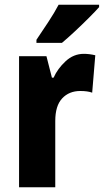

<svg xmlns="http://www.w3.org/2000/svg" viewBox="-20 -786 436 806"><path d="M332 -560Q355 -560 380 -554L367 -397Q348 -404 317 -404Q270 -404 241 -373Q212 -342 212 -278V0H60V-550H175L198 -460H205Q222 -498 255.5 -529Q289 -560 332 -560ZM396 -756Q380 -738 352.5 -710.5Q325 -683 295 -655Q265 -627 240 -606H133V-619Q158 -656 183 -694Q208 -732 226 -766H396Z"/></svg>

Font: Noto Sans Thai Cond ExtBd
Style: Regular
Weight: 800
Width: 3
Designer: Monotype Design Team
Foundry: Monotype Imaging Inc.
Version: Version 2.002; ttfautohint (v1.8.4.7-5d5b)